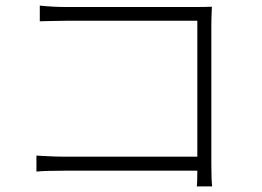

<svg xmlns="http://www.w3.org/2000/svg" viewBox="-20 -678 933 685"><path d="M682 -13Q684 -25 684 -69H208Q143 -69 110 -66V-123Q115 -123 126 -122Q178 -119 207 -119H684V-604H218Q200 -604 159 -603Q131 -602 122 -602V-658Q170 -653 217 -653H673Q715 -653 736 -654Q734 -614 734 -589V-341V-94Q734 -34 737 -13Z"/></svg>

Font: GenSekiGothic TW L
Style: Regular
Weight: 300
Version: Version 1.501;PS 1;hotconv 16.6.51;makeotf.lib2.5.65220